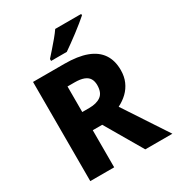

<svg xmlns="http://www.w3.org/2000/svg" viewBox="-215 -1064 1102 1197"><g transform="rotate(-30 336.0 -465.5)"><path d="M307 -714Q403 -714 466 -690.5Q529 -667 560.5 -620.5Q592 -574 592 -505Q592 -459 576 -422.5Q560 -386 532 -359Q504 -332 466 -313L672 0H477L321 -267H253V0H81V-714ZM304 -582H253V-398H303Q357 -398 387.5 -420.5Q418 -443 418 -497Q418 -525 406.5 -544Q395 -563 369.5 -572.5Q344 -582 304 -582ZM553 -921Q537 -907 512 -886.5Q487 -866 458.5 -844.5Q430 -823 403 -803.5Q376 -784 357 -771H244V-785Q261 -804 283.5 -829.5Q306 -855 328.5 -882Q351 -909 366 -931H553Z"/></g></svg>

Font: Noto Sans Khmer ExtraBold
Style: Regular
Weight: 800
Version: Version 2.003